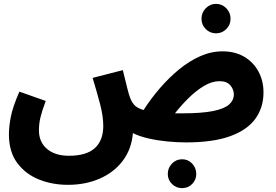

<svg xmlns="http://www.w3.org/2000/svg" viewBox="-20 -722 1422 991"><path d="M331 232Q249 232 180 204Q111 176 68.5 118.5Q26 61 26 -29Q26 -67 35.5 -117.5Q45 -168 80 -249L216 -201Q196 -147 188.5 -115Q181 -83 181 -49Q181 11 222.5 46.5Q264 82 336 82Q426 82 469.5 42.5Q513 3 513 -72Q513 -122 496.5 -185Q480 -248 458 -320L614 -360Q628 -303 636.5 -268.5Q645 -234 651 -219Q659 -196 673.5 -180Q688 -164 721 -154Q759 -213 805.5 -267Q852 -321 904.5 -364Q957 -407 1013.5 -432Q1070 -457 1129 -457Q1193 -457 1240.5 -429Q1288 -401 1314 -353Q1340 -305 1340 -245Q1340 -167 1298 -109Q1256 -51 1168 -19Q1080 13 940 13Q893 13 842.5 8Q792 3 746 -7.5Q700 -18 666 -35Q659 48 613.5 108Q568 168 494.5 200Q421 232 331 232ZM1113 -303Q1074 -303 1033 -278.5Q992 -254 953.5 -216Q915 -178 883 -137Q899 -137 918 -137Q1022 -137 1080.5 -149Q1139 -161 1163 -183Q1187 -205 1187 -235Q1187 -260 1169 -281.5Q1151 -303 1113 -303ZM1095 -550Q1064 -550 1042 -572Q1020 -594 1020 -625Q1020 -657 1042 -679.5Q1064 -702 1095 -702Q1126 -702 1148 -679.5Q1170 -657 1170 -625Q1170 -594 1148 -572Q1126 -550 1095 -550ZM920 249Q889 249 867.5 227.5Q846 206 846 176Q846 145 867.5 122.5Q889 100 920 100Q951 100 972 122.5Q993 145 993 176Q993 206 972 227.5Q951 249 920 249Z"/></svg>

Font: Noto Sans Arabic SemCond ExtBd
Style: Regular
Weight: 800
Width: 4
Designer: Monotype Design Team, Nadine Chahine, Nizar Qandah and Khaled Hosny
Foundry: Monotype Imaging Inc.
Version: Version 2.012; ttfautohint (v1.8.4.7-5d5b)